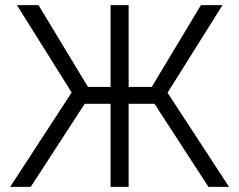

<svg xmlns="http://www.w3.org/2000/svg" viewBox="-20 -727 931 747"><path d="M480.5 -388.7H570.3L761.7 -707H845.7L631.8 -366.2L871.1 0H791L581.1 -323.2H480.5V0H410.2V-323.2H309.6L99.6 0H19.5L258.8 -367.2L45.9 -707H129.9L322.3 -388.7H410.2V-707H480.5Z"/></svg>

Font: Pretendard JP Light
Style: Regular
Weight: 300
Designer: Base glyphs from Inter by Rasmus Andersson; Hangeul glyphs from Noto Sans CJK(Source Han Sans) by Jang Soo-young and Kan
Foundry: Kil Hyung-jin
Version: Version 1.309